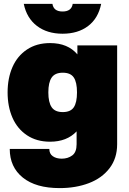

<svg xmlns="http://www.w3.org/2000/svg" viewBox="-20 -753 660 985"><path d="M30 11H233Q233 36 251 48.5Q269 61 297 61Q328 61 350.5 44.5Q373 28 373 -13V-79Q323 -26 237 -26Q168 -26 118.5 -59Q69 -92 44 -149Q19 -206 19 -279Q19 -352 44 -409Q69 -466 118.5 -499Q168 -532 237 -532Q328 -532 377 -474V-520H581V-13Q581 59 542 110Q503 161 436 186.5Q369 212 286 212Q164 212 97 158Q30 104 30 11ZM302 -178Q342 -178 358.5 -202.5Q375 -227 375 -279Q375 -331 358.5 -355.5Q342 -380 302 -380Q262 -380 245 -355Q228 -330 228 -279Q228 -228 245 -203Q262 -178 302 -178ZM102 -733H249Q255 -694 301 -694Q347 -694 353 -733H499Q484 -659 432 -619.5Q380 -580 301 -580Q222 -580 169.5 -620Q117 -660 102 -733Z"/></svg>

Font: Aspekta 1000
Style: Regular
Weight: 1000
Designer: Ivo Dolenc
Version: Version 2.000